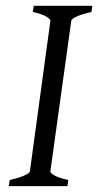

<svg xmlns="http://www.w3.org/2000/svg" viewBox="-20 -635 335 655"><path d="M292 -594.2Q261.2 -587.4 242.7 -579.1Q224.1 -570.8 223.1 -564L151.9 -50.8Q150.9 -44.9 166 -36.4Q181.2 -27.8 212.9 -21L210 0H9.8L13.2 -21Q43.9 -27.8 62.3 -35.9Q80.6 -43.9 82 -50.8L151.9 -564Q152.8 -569.8 137.7 -578.6Q122.6 -587.4 91.8 -594.2L95.2 -615.2H294.9Z"/></svg>

Font: Gentium Plus Afr
Style: Italic
Weight: 400
Italic angle: -8°
Designer: J. Victor Gaultney, Annie Olsen, Iska Routamaa, Becca Hirsbrunner
Foundry: SIL International
Version: Version 5.000